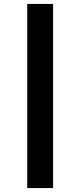

<svg xmlns="http://www.w3.org/2000/svg" viewBox="-20 -803 407 973"><path d="M249 -783V150H118V-783Z"/></svg>

Font: Kreadon
Style: Bold
Weight: 700
Designer: Reiya WATANABE
Foundry: StudioGnu
Version: Version 1.003; ttfautohint (v1.8.4.7-5d5b);gftools[0.9.32]